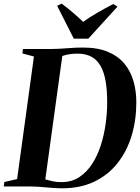

<svg xmlns="http://www.w3.org/2000/svg" viewBox="-38 -1008 759 1038"><path d="M86 -743H233.5Q280 -743.5 324.2 -747.2Q368.5 -751 409.5 -751Q490 -751 545.5 -727.8Q601 -704.5 634.8 -663.5Q668.5 -622.5 683.8 -569Q699 -515.5 699 -454.5Q699 -359 673.8 -275Q648.5 -191 598 -126.8Q547.5 -62.5 472.2 -26.2Q397 10 297.5 10Q276.5 10 254.5 8.5Q232.5 7 210.5 5Q188.5 3 167.5 1.5Q146.5 0 127 0H-17.5L-14.5 -24L54.5 -40L145.5 -702.5L83 -719ZM204 -17 172 -46.5Q194 -42.5 211.2 -37.2Q228.5 -32 248 -27.8Q267.5 -23.5 295 -23.5Q349.5 -23.5 390.2 -50.2Q431 -77 460 -121.8Q489 -166.5 507 -222.8Q525 -279 533.2 -339.2Q541.5 -399.5 541.5 -455.5Q541.5 -519.5 533 -568.8Q524.5 -618 506 -651Q487.5 -684 456.8 -701Q426 -718 381 -718Q357 -718 338.5 -715Q320 -712 306.8 -707.8Q293.5 -703.5 284.5 -700L301.5 -725ZM361 -799 271 -976.5 295.5 -988.5Q326.5 -965 356.2 -939.8Q386 -914.5 411.5 -889.5Q447.5 -916 490 -940.2Q532.5 -964.5 574.5 -986.5L597 -972L439.5 -799Z"/></svg>

Font: Merriweather 120pt
Style: Bold Italic
Weight: 700
Italic angle: -7.8°
Version: Version 2.101